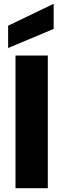

<svg xmlns="http://www.w3.org/2000/svg" viewBox="-20 -996 335 1016"><path d="M233 -702V0H62V-702ZM264 -843 23 -742V-860L264 -976Z"/></svg>

Font: Poppins A&M
Style: Bold-A&M
Weight: 700
Designer: Ninad Kale (Devanagari), Jonny Pinhorn (Latin)
Foundry: Indian Type Foundry
Version: 4.004